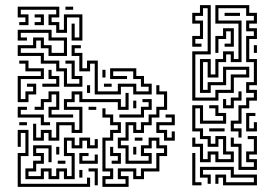

<svg xmlns="http://www.w3.org/2000/svg" viewBox="-20 -716 1088 748"><path d="M909 -180V-204H879V-246H909V-306H939V-336H969V-354H939V-396H969V-474H939V-576H969V-594H939V-636H969V-654H939V-684H831V-636H921V-474H879V-504H861V-474H831V-414H789V-474H771V-366H789V-396H849V-456H951V-414H891V-354H831V-324H729V-516H789V-684H771V-654H741V-636H771V-564H741V-546H765V-534H729V-576H759V-624H729V-666H759V-696H801V-504H741V-336H819V-366H879V-426H939V-444H861V-384H801V-354H759V-486H801V-426H819V-486H849V-516H891V-486H909V-624H819V-696H951V-666H981V-624H951V-606H981V-564H951V-486H981V-384H951V-366H981V-324H951V-294H921V-234H891V-216H921V-180ZM259 -558V-624H271V-570H289V-648H241V-588H199V-618H169V-660H199V-678H61V-660H91V-618H55V-630H79V-648H49V-690H211V-648H181V-630H211V-600H229V-660H301V-558ZM235 -678V-690H265V-678ZM855 -654V-666H915V-654ZM115 -618V-630H139V-648H115V-660H151V-618ZM819 -510V-576H849V-606H891V-534H855V-546H879V-594H861V-564H831V-510ZM229 -378V-438H199V-468H139V-498H49V-540H109V-570H151V-540H181V-510H229V-558H169V-588H61V-570H85V-558H49V-600H181V-570H241V-498H169V-528H139V-558H121V-528H61V-510H151V-480H211V-450H241V-390H289V-408H259V-468H235V-480H271V-420H301V-378ZM969 -510V-540H981V-510ZM349 -348V-468H331V-438H289V-498H259V-540H295V-528H271V-510H301V-450H319V-480H361V-360H439V-390H511V-360H559V-378H529V-408H499V-438H421V-420H475V-408H409V-450H511V-420H541V-390H571V-348H499V-378H451V-348ZM49 -318V-420H139V-438H79V-468H55V-480H91V-450H151V-408H61V-330H79V-360H109V-378H85V-390H121V-348H91V-318ZM145 -378V-390H199V-408H169V-444H181V-420H211V-378ZM379 -414V-444H391V-414ZM385 -378V-390H415V-378ZM319 -354V-384H331V-354ZM379 12V-30H409V-48H379V-180H409V-210H439V-228H409V-258H379V-294H391V-270H421V-240H451V-198H421V-168H391V-60H421V-18H391V0H469V-18H439V-60H511V-30H529V-60H589V-120H619V-138H589V-168H571V-138H541V-120H571V-78H469V-138H439V-180H469V-240H511V-210H529V-240H559V-270H589V-300H619V-348H589V-384H601V-360H631V-288H601V-258H571V-228H541V-198H499V-228H481V-168H451V-150H481V-90H559V-108H529V-150H559V-180H601V-150H631V-108H601V-48H541V-18H499V-48H451V-30H481V12ZM109 -168V-234H121V-180H139V-210H181V-180H199V-240H271V-210H289V-288H229V-330H259V-360H301V-330H451V-300H469V-354H481V-288H439V-318H289V-348H271V-318H241V-300H301V-198H259V-228H211V-168H169V-198H151V-168ZM169 -258V-300H199V-348H181V-318H151V-288H115V-300H139V-330H169V-360H211V-288H181V-270H265V-258ZM849 -294V-330H861V-306H879V-336H909V-360H921V-324H891V-294ZM445 -258V-270H529V-300H559V-318H535V-330H571V-288H541V-258ZM499 -294V-324H511V-294ZM759 -84V-144H729V-180H741V-156H771V-96H789V-126H831V-96H879V-114H849V-174H831V-144H789V-174H759V-204H729V-306H771V-246H849V-264H819V-294H795V-306H831V-276H861V-234H759V-294H741V-216H771V-186H801V-156H819V-186H861V-126H891V-84H819V-114H801V-84ZM139 -228V-258H49V-300H85V-288H61V-270H151V-240H175V-228ZM325 -288V-300H355V-288ZM939 -204V-276H975V-264H951V-216H969V-240H981V-204ZM619 -168V-198H589V-240H649V-258H625V-270H661V-228H601V-210H631V-180H649V-204H661V-168ZM55 -228V-240H85V-228ZM795 -204V-216H855V-204ZM49 12V-120H79V-198H61V-144H49V-210H91V-108H61V0H319V-24H331V12ZM909 -54V-144H879V-180H891V-156H921V-66H969V-84H939V-126H969V-174H945V-186H981V-114H951V-96H981V-54ZM505 -168V-180H535V-168ZM79 -18V-60H109V-90H139V-108H109V-150H181V-84H169V-138H121V-120H151V-78H121V-48H91V-30H139V-60H181V-30H199V-60H241V-30H259V-108H229V-180H271V-150H289V-180H331V-150H349V-174H361V-138H319V-168H301V-138H259V-168H241V-120H271V-18H229V-48H211V-18H169V-48H151V-18ZM499 -114V-144H511V-114ZM415 -78V-90H439V-108H409V-144H421V-120H451V-78ZM199 -114V-144H211V-114ZM289 -78V-120H325V-108H301V-90H349V-114H361V-78ZM729 6V-120H741V-6H765V6ZM205 -78V-90H235V-78ZM849 6V-24H831V0H819V-36H861V-6H969V-24H879V-54H771V-36H801V0H789V-24H759V-66H891V-36H981V6ZM349 6V-48H325V-60H361V6ZM289 -24V-54H301V-24Z"/></svg>

Font: Rubik Maze
Style: Regular
Weight: 400
Designer: Hubert and Fischer, NaN
Foundry: Hubert and Fischer, NaN
Version: Version 2.200